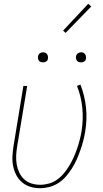

<svg xmlns="http://www.w3.org/2000/svg" viewBox="-20 -982 540 1010"><path d="M190 8Q164 8 139.5 0.5Q115 -7 96 -23Q77 -39 65.5 -61.5Q54 -84 49 -109Q44 -134 45.5 -160.5Q47 -187 51 -213L103 -530H123L70 -210Q66 -187 65 -163Q64 -139 68 -116.5Q72 -94 81.5 -74Q91 -54 107 -39Q123 -24 145 -17Q167 -10 191 -10Q214 -10 237.5 -16.5Q261 -23 281 -37.5Q301 -52 317 -71.5Q333 -91 345.5 -112Q358 -133 368 -155.5Q378 -178 385.5 -200Q393 -222 399 -245Q405 -268 409 -292Q419 -354 413 -414.5Q407 -475 385 -530L403 -537Q426 -479 432.5 -416Q439 -353 428 -289Q424 -264 417.5 -239.5Q411 -215 402.5 -191Q394 -167 383.5 -143Q373 -119 359 -97Q345 -75 327.5 -54.5Q310 -34 287.5 -19.5Q265 -5 240 1.5Q215 8 190 8ZM406 -654Q400 -654 394 -656Q388 -658 384.5 -663Q381 -668 380 -674Q379 -680 380 -686Q381 -691 383.5 -695Q386 -699 389.5 -701.5Q393 -704 397.5 -705.5Q402 -707 406 -707Q413 -707 418.5 -704.5Q424 -702 427.5 -697Q431 -692 432 -686Q433 -680 432 -674Q432 -669 429.5 -665Q427 -661 423 -658.5Q419 -656 415 -655Q411 -654 406 -654ZM206 -654Q200 -654 194 -656Q188 -658 184.5 -663Q181 -668 180 -674Q179 -680 180 -686Q181 -691 183.5 -695Q186 -699 189.5 -701.5Q193 -704 197.5 -705.5Q202 -707 206 -707Q213 -707 218.5 -704.5Q224 -702 227.5 -697Q231 -692 232 -686Q233 -680 232 -674Q232 -669 229.5 -665Q227 -661 223 -658.5Q219 -656 215 -655Q211 -654 206 -654ZM325 -809 312 -821 444 -962 460 -948Z"/></svg>

Font: Iosevka Curly Thin Oblique
Style: Regular
Weight: 100
Italic angle: -9°
Monospace: yes
Designer: Belleve Invis
Foundry: Belleve Invis
Version: Version 11.1.0; ttfautohint (v1.8.3)